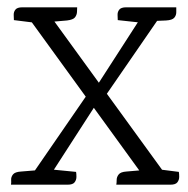

<svg xmlns="http://www.w3.org/2000/svg" viewBox="-20 -505 515 525"><path d="M110 -472 431 -30 376 -18 51 -466ZM127 -41 188 -35Q189 -30 189 -21.5Q189 -13 184 -6.5Q179 0 165 0H10Q11 -5 10.5 -13Q10 -21 15.5 -28Q21 -35 38 -36L75 -39ZM234 -269 259 -245 119 -28 70 -31ZM422 -41 469 -35Q470 -30 470 -21.5Q470 -13 465 -6.5Q460 0 446 0H298Q299 -5 299 -13Q299 -21 304.5 -28Q310 -35 326 -36L361 -39ZM41 -485H191Q191 -480 190.5 -472Q190 -464 185 -457.5Q180 -451 163 -449L128 -446L66 -444L18 -450Q18 -455 17.5 -463.5Q17 -472 22 -478.5Q27 -485 41 -485ZM373 -469 422 -466 258 -228 233 -252ZM325 -485H462Q462 -480 462 -471.5Q462 -463 456.5 -456.5Q451 -450 434 -449L410 -448L357 -444L302 -450Q302 -455 301.5 -463.5Q301 -472 306 -478.5Q311 -485 325 -485Z"/></svg>

Font: Karma Variable Light
Style: Regular
Weight: 300
Designer: Joana Correia
Foundry: Indian Type Foundry
Version: Version 3.000